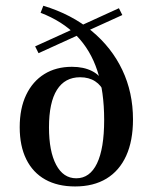

<svg xmlns="http://www.w3.org/2000/svg" viewBox="-20 -651 534 682"><path d="M246.8 11.3Q184.7 11.3 140.7 -13.3Q96.8 -37.9 73.4 -85.1Q50 -132.3 50 -199.2Q50 -266.1 73 -314.1Q96 -362.1 137.5 -387.9Q179 -413.7 235.5 -413.7Q277.4 -413.7 307.3 -398.4Q337.1 -383.1 348.4 -355.6L349.2 -323.4Q340.3 -347.6 318.1 -362.1Q296 -376.6 264.5 -376.6Q210.5 -376.6 182.3 -331.9Q154 -287.1 154 -198.4Q154 -113.7 179.4 -65.7Q204.8 -17.7 250.8 -17.7Q299.2 -17.7 324.6 -70.6Q350 -123.4 350 -225Q350 -325.8 325.8 -399.6Q301.6 -473.4 251.6 -524.6Q201.6 -575.8 124.2 -605.6L133.9 -630.6Q234.7 -600 305.6 -541.1Q376.6 -482.3 414.5 -402.4Q452.4 -322.6 452.4 -226.6Q452.4 -150.8 428.2 -97.6Q404 -44.4 358.1 -16.5Q312.1 11.3 246.8 11.3ZM116.9 -462.1 104.8 -486.3 255.6 -554.8 271 -532.3ZM272.6 -533.1 257.3 -555.6 402.4 -621.8 414.5 -597.6Z"/></svg>

Font: Playfair SemiBold
Style: Regular
Weight: 600
Designer: Claus Eggers Sørensen
Foundry: Claus Eggers Sørensen
Version: Version 2.001;gftools[0.9.30]